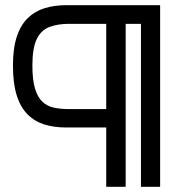

<svg xmlns="http://www.w3.org/2000/svg" viewBox="-20 -722 681 741"><path d="M235 -230H390V-1H465V-630H524V-1H598V-702H235Q190 -702 152.5 -690.5Q115 -679 87.5 -652.5Q60 -626 45 -581Q30 -536 30 -469Q30 -400 44.5 -354Q59 -308 86.5 -280.5Q114 -253 151.5 -241.5Q189 -230 235 -230ZM246 -630H390V-301H246Q214 -301 188 -306.5Q162 -312 143.5 -329.5Q125 -347 115 -380.5Q105 -414 105 -469Q105 -537 122 -571.5Q139 -606 171 -618Q203 -630 246 -630Z"/></svg>

Font: Advent Pro Medium
Style: Regular
Weight: 500
Designer: VivaRado, Andreas Kalpakidis
Foundry: VivaRado, Andreas Kalpakidis
Version: Version 3.000